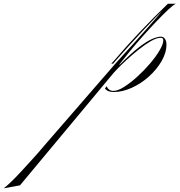

<svg xmlns="http://www.w3.org/2000/svg" viewBox="-601 -507 970 1037"><path d="M10 -163H0L12 -176Q81 -257 154.5 -334.5Q228 -412 306 -487H314Q241 -417 168.5 -339Q96 -261 21 -176ZM-25 -41Q-14 -16 12 -16Q35 -16 69 -37.5Q103 -59 140 -92.5Q177 -126 209 -163.5Q241 -201 261 -235Q281 -269 281 -289Q281 -303 267 -303Q245 -303 214 -285Q183 -267 149 -240Q115 -213 84 -184.5Q53 -156 32 -134Q11 -112 5 -104L-493 494L-581 510Q-566 499 -542.5 476.5Q-519 454 -493 426Q-467 398 -441.5 370Q-416 342 -395.5 319Q-375 296 -365 283L22 -163Q35 -178 61.5 -207Q88 -236 122 -273.5Q156 -311 191 -351Q226 -391 256.5 -426.5Q287 -462 306 -487H349Q334 -480 306.5 -454Q279 -428 244.5 -392Q210 -356 172.5 -314Q135 -272 100.5 -230Q66 -188 38 -152L35 -158H46Q108 -220 150.5 -252.5Q193 -285 221.5 -297Q250 -309 268 -309Q281 -309 289.5 -297.5Q298 -286 298 -267Q298 -222 271.5 -176.5Q245 -131 202.5 -93Q160 -55 110 -32.5Q60 -10 13 -10Q-20 -10 -34 -29Z"/></svg>

Font: Ballet 24pt
Style: Regular
Weight: 400
Designer: Maximiliano R. Sproviero
Foundry: Omnibus-Type
Version: Version 1.100